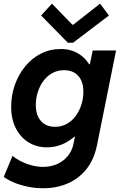

<svg xmlns="http://www.w3.org/2000/svg" viewBox="-27 -793 651 1027"><path d="M204.1 213.9Q158.7 213.9 117.7 204.8Q76.7 195.8 44.4 181.9Q12.2 168 -6.8 152.8L40 40.5Q56.6 55.2 83 68.8Q109.4 82.5 141.1 91.1Q172.9 99.6 204.1 99.6Q244.1 99.6 278.1 84.7Q312 69.8 335.2 42Q358.4 14.2 366.2 -23.9L374 -63.5H358.4L388.2 -114.3L446.3 -401.4L422.9 -449.2H453.6L468.8 -522.9H593.8L492.2 -18.1Q476.6 60.1 435.3 111.6Q394 163.1 334.7 188.5Q275.4 213.9 204.1 213.9ZM223.6 -4.9Q169.4 -4.9 126.2 -31.2Q83 -57.6 57.9 -106.4Q32.7 -155.3 32.7 -222.2Q32.7 -282.2 52 -337.6Q71.3 -393.1 106.7 -436.8Q142.1 -480.5 190.7 -505.6Q239.3 -530.8 297.9 -530.8Q354 -530.8 396 -503.9Q438 -477.1 460.9 -429Q483.9 -380.9 483.9 -317.4Q483.9 -258.3 464.4 -202.6Q444.8 -147 409.7 -102.3Q374.5 -57.6 326.9 -31.2Q279.3 -4.9 223.6 -4.9ZM268.1 -114.7Q302.7 -114.7 330.8 -130.6Q358.9 -146.5 378.4 -173.3Q397.9 -200.2 408.4 -233.6Q418.9 -267.1 418.9 -302.2Q418.9 -356.9 391.6 -387.2Q364.3 -417.5 315.4 -417.5Q280.3 -417.5 252.4 -401.9Q224.6 -386.2 205.1 -359.9Q185.5 -333.5 175 -300Q164.6 -266.6 164.6 -231Q164.6 -176.8 191.9 -145.8Q219.2 -114.7 268.1 -114.7ZM335.9 -564.5 192.9 -710 251 -773.4 360.4 -660.6H364.3L508.3 -773.4L555.7 -710L363.8 -564.5Z"/></svg>

Font: Reddit Sans
Style: Bold Italic
Weight: 700
Italic angle: -11.25°
Designer: Stephen Hutchings
Version: Version 1.013